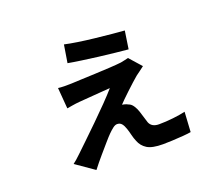

<svg xmlns="http://www.w3.org/2000/svg" viewBox="-118 -828 1237 1069"><g transform="rotate(-20 500.0 -293.5)"><path d="M352 -653Q383 -646 429 -639Q475 -632 525.5 -626.5Q576 -621 621.5 -616.5Q667 -612 697 -610L681 -504Q651 -507 606 -511.5Q561 -516 510.5 -522.5Q460 -529 413.5 -535.5Q367 -542 335 -548ZM724 -389Q712 -380 697.5 -369Q683 -358 673 -351Q660 -340 640.5 -322.5Q621 -305 601 -286Q581 -267 564.5 -251Q548 -235 541 -227Q548 -226 557 -223.5Q566 -221 575 -216Q591 -211 602.5 -193.5Q614 -176 620 -157Q625 -141 631 -121.5Q637 -102 642 -86Q655 -54 698 -54Q738 -54 782 -59Q826 -64 855 -71L848 47Q832 50 800.5 52.5Q769 55 735.5 56.5Q702 58 681 58Q617 58 587.5 39.5Q558 21 546 -11Q538 -29 532.5 -52Q527 -75 522 -89Q515 -111 505 -123Q495 -135 478 -135Q466 -135 452 -124Q438 -113 424 -99Q411 -86 388.5 -60Q366 -34 338 -1.5Q310 31 283 66L175 -9Q186 -17 196 -26Q206 -35 222 -50Q244 -71 281.5 -107Q319 -143 362 -185Q405 -227 444 -267Q483 -307 509 -337Q490 -336 454.5 -333Q419 -330 383 -327.5Q347 -325 325 -323Q301 -321 281 -317.5Q261 -314 248 -312L238 -436Q252 -434 274.5 -433.5Q297 -433 318 -434Q334 -435 372.5 -436.5Q411 -438 458 -440Q505 -442 548 -444.5Q591 -447 616 -450Q626 -452 640 -455Q654 -458 661 -460Z"/></g></svg>

Font: Noto IKEA Simplified Chinese
Style: Bold
Weight: 700
Designer: Monotype Design Team
Foundry: Monotype Imaging Inc.
Version: Version 1.100